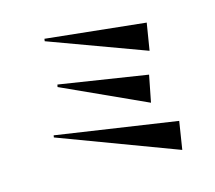

<svg xmlns="http://www.w3.org/2000/svg" viewBox="-113 -909 1227 1098"><g transform="rotate(-15 500.0 -360.0)"><path d="M144 -210 146 -222 861 -116 835 49ZM238 -769 827 -707 801 -547 236 -755ZM242 -497 763 -416 732 -258 239 -483Z"/></g></svg>

Font: Tiejili SC
Style: Regular
Weight: 400
Designer: Buernia
Foundry: Ershou Xiaoxi Press
Version: Version 1.100